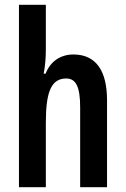

<svg xmlns="http://www.w3.org/2000/svg" viewBox="-20 -780 524 800"><path d="M171 -574V-760H59V0H171V-269C171 -396 193 -453 256 -453C297 -453 314 -417 314 -333V0H426V-362C426 -485 380 -553 286 -553C233 -553 190 -525 170 -473H162C168 -504 171 -538 171 -574Z"/></svg>

Font: Noto Sans Devanagari ExtraCondensed SemiBold
Style: Regular
Weight: 600
Width: 2
Designer: Jelle Bosma - Monotype Design Team
Foundry: Monotype Imaging Inc.
Version: Version 2.004